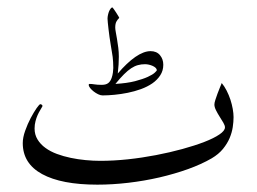

<svg xmlns="http://www.w3.org/2000/svg" viewBox="-20 -484 700 523"><path d="M616.2 -165Q616.2 -152.3 614 -137.7Q611.8 -123 605.5 -107.9Q599.1 -92.8 587.4 -78.4Q575.7 -64 556.6 -52.7Q528.8 -36.6 492.2 -23.4Q455.6 -10.3 414.3 -0.7Q373 8.8 329.6 13.9Q286.1 19 245.1 19Q147.5 19 94.7 -9.8Q42 -38.6 42 -94.2Q42 -109.4 48.6 -127.9Q55.2 -146.5 63.7 -162.6Q72.3 -178.7 79.8 -189.5Q87.4 -200.2 89.8 -200.2Q91.8 -200.2 93.8 -198.7Q95.7 -197.3 95.7 -195.3Q95.7 -194.3 95.2 -193.8Q93.3 -189.9 89.6 -184.1Q85.9 -178.2 82.5 -170.7Q79.1 -163.1 76.7 -153.8Q74.2 -144.5 74.2 -133.8Q74.2 -117.2 82.3 -104Q90.3 -90.8 103.8 -81.1Q117.2 -71.3 135 -64.7Q152.8 -58.1 172.6 -54Q192.4 -49.8 213.1 -47.9Q233.9 -45.9 252.9 -45.9Q289.1 -45.9 328.1 -50Q367.2 -54.2 405 -61.5Q442.9 -68.8 476.8 -78.1Q510.7 -87.4 536.6 -97.4Q562.5 -107.4 577.6 -117.7Q592.8 -127.9 592.8 -137.2Q592.8 -142.1 588.4 -149.7Q584 -157.2 578.4 -166Q572.8 -174.8 568.4 -183.6Q564 -192.4 564 -199.2Q564 -204.1 566.7 -212.2Q569.3 -220.2 572.5 -229Q575.7 -237.8 579.1 -245.8Q582.5 -253.9 584 -257.8Q591.3 -249 597.4 -237.1Q603.5 -225.1 607.7 -212.4Q611.8 -199.7 614 -187.3Q616.2 -174.8 616.2 -165ZM424.8 -307.6Q424.8 -291.5 416.5 -278.8Q408.2 -266.1 394.8 -256.8Q381.3 -247.6 363.8 -241.2Q346.2 -234.9 327.9 -231.2Q309.6 -227.5 291.7 -225.8Q273.9 -224.1 259.3 -224.1Q253.9 -224.1 247.3 -227.3Q240.7 -230.5 235.1 -234.9Q229.5 -239.3 225.6 -244.1Q221.7 -249 221.7 -252.9Q221.7 -255.4 223.6 -255.4Q230.5 -255.4 237.5 -254.2Q244.6 -252.9 257.3 -252.9Q268.6 -252.9 274.7 -257.6Q280.8 -262.2 284.2 -272Q286.6 -278.8 287.6 -286.6Q288.6 -294.4 288.6 -298.8Q288.6 -308.1 288.1 -315.2Q287.6 -322.3 286.9 -328.9Q286.1 -335.4 284.7 -343Q283.2 -350.6 281.7 -361.3Q279.8 -372.1 278.3 -383.3Q276.9 -394.5 275.6 -404.5Q274.4 -414.6 273.7 -422.1Q272.9 -429.7 272.9 -433.1Q272.9 -438 274.2 -443.6Q275.4 -449.2 277.3 -453.6Q279.3 -458 281.7 -460.9Q284.2 -463.9 286.1 -463.9Q286.6 -463.9 289.8 -459.5Q293 -455.1 296.4 -449.7Q299.8 -444.3 302.5 -439.9Q305.2 -435.5 304.7 -435.1Q300.8 -431.6 297.4 -425.8Q293.9 -419.9 293.9 -408.7Q293.9 -404.8 295.4 -396.5Q296.9 -388.2 298.8 -377.2Q300.8 -366.2 302.2 -354Q303.7 -341.8 303.7 -329.6Q303.7 -321.3 303 -308.1Q302.2 -294.9 300.8 -283.7Q325.7 -313 348.6 -328.9Q371.6 -344.7 390.1 -344.7Q406.7 -344.7 415.8 -333.7Q424.8 -322.8 424.8 -307.6ZM407.2 -292.5Q407.2 -295.9 404.1 -299.1Q400.9 -302.2 396 -304.4Q391.1 -306.6 385.5 -307.9Q379.9 -309.1 375 -309.1Q364.7 -309.1 355.7 -306.6Q346.7 -304.2 337.4 -298.1Q328.1 -292 317.6 -281.5Q307.1 -271 294.4 -255.4Q326.2 -257.3 347.9 -262.9Q369.6 -268.6 382.8 -274.7Q396 -280.8 401.6 -286.1Q407.2 -291.5 407.2 -292.5Z"/></svg>

Font: Scheherazade Rohingya
Style: Regular
Weight: 400
Designer: SIL International
Foundry: SIL International
Version: Version 2.000 (build 440/429)